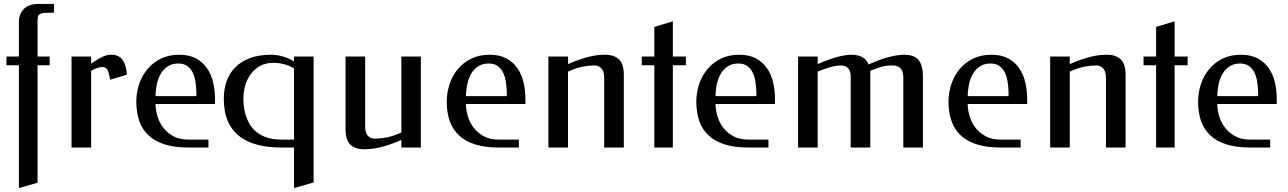

<svg xmlns="http://www.w3.org/2000/svg" viewBox="-20 -746 6512 971"><path d="M231 -416H169.9V178.2L75.7 205.1V-416H12.7V-460H75.7V-642.1Q77.1 -662.6 84.7 -678.2Q92.3 -693.8 104.7 -704.6Q117.2 -715.3 133.8 -720.7Q150.4 -726.1 169.9 -726.1H252.9V-682.1Q225.1 -682.1 208.7 -681.2Q192.4 -680.2 183.6 -675.8Q174.8 -671.4 172.4 -663.1Q169.9 -654.8 169.9 -640.1V-460H231Z M440.9 -423.8Q460.4 -437.5 475.3 -446.3Q490.2 -455.1 502 -460.2Q513.7 -465.3 523.7 -467.3Q533.7 -469.2 543.5 -469.2Q581.5 -469.2 600.1 -442.9Q618.7 -416.5 622.1 -368.2L536.6 -342.8Q531.7 -377.9 523.4 -392.6Q515.1 -407.2 497.6 -407.2Q487.3 -407.2 473.4 -402.8Q459.5 -398.4 440.9 -388.2V0H341.8V-460H440.9Z M886.2 -469.2Q936 -469.2 970.5 -450.9Q1004.9 -432.6 1026.6 -401.4Q1048.3 -370.1 1057.9 -329.3Q1067.4 -288.6 1067.4 -243.2V-220.2H766.6Q766.6 -192.9 775.4 -161.1Q784.2 -129.4 804 -102.5Q823.7 -75.7 855.2 -57.9Q886.7 -40 932.6 -40H1034.2V0H931.2Q862.8 0 813.2 -15.6Q763.7 -31.2 731.7 -61Q699.7 -90.8 684.6 -133.8Q669.4 -176.8 669.4 -231.9Q669.4 -277.8 683.8 -320.8Q698.2 -363.8 725.8 -396.7Q753.4 -429.7 793.7 -449.5Q834 -469.2 886.2 -469.2ZM881.3 -424.8Q851.1 -424.8 829.6 -411.1Q808.1 -397.5 794.2 -374.8Q780.3 -352.1 773.7 -322Q767.1 -292 766.6 -259.8H973.1V-280.8Q972.2 -309.1 968 -335Q963.9 -360.8 953.6 -380.9Q943.4 -400.9 926 -412.8Q908.7 -424.8 881.3 -424.8Z M1466.8 0H1403.8Q1345.7 0 1301.5 -9.3Q1257.3 -18.6 1224.9 -35.4Q1192.4 -52.2 1170.7 -75.2Q1148.9 -98.1 1135.7 -125.7Q1122.6 -153.3 1117.2 -184.1Q1111.8 -214.8 1111.8 -247.1Q1111.8 -294.9 1126.2 -335.7Q1140.6 -376.5 1170.2 -406Q1199.7 -435.5 1244.9 -452.4Q1290 -469.2 1352.1 -469.2Q1364.3 -469.2 1378.4 -467.3Q1392.6 -465.3 1407.7 -461.2Q1422.9 -457 1437.7 -450.7Q1452.6 -444.3 1466.8 -435.5V-460H1565.9V176.8L1466.8 205.1ZM1210.9 -248Q1210.9 -231.4 1213.1 -209.7Q1215.3 -188 1222.2 -164.8Q1229 -141.6 1241.9 -119.4Q1254.9 -97.2 1276.1 -79.3Q1297.4 -61.5 1328.9 -50.8Q1360.4 -40 1403.8 -40H1466.8V-399.9Q1443.4 -414.1 1418 -421.1Q1392.6 -428.2 1361.8 -428.2Q1325.2 -428.2 1297.1 -413.3Q1269 -398.4 1250 -373.5Q1231 -348.6 1220.9 -316.2Q1210.9 -283.7 1210.9 -248Z M2009.8 -38.1Q1978 -24.4 1951.7 -15.4Q1925.3 -6.3 1902.6 -1Q1879.9 4.4 1859.9 6.6Q1839.8 8.8 1821.8 8.8Q1775.9 8.8 1751.7 -14.9Q1727.5 -38.6 1727.5 -91.8V-460H1826.7V-106.9Q1826.7 -95.7 1828.9 -84.7Q1831.1 -73.7 1836.7 -64.9Q1842.3 -56.2 1852.1 -50.5Q1861.8 -44.9 1877.4 -44.9Q1902.3 -44.9 1935.3 -51Q1968.3 -57.1 2009.8 -76.2V-460H2108.4V0H2009.8Z M2456.1 -469.2Q2505.9 -469.2 2540.3 -450.9Q2574.7 -432.6 2596.4 -401.4Q2618.2 -370.1 2627.7 -329.3Q2637.2 -288.6 2637.2 -243.2V-220.2H2336.4Q2336.4 -192.9 2345.2 -161.1Q2354 -129.4 2373.8 -102.5Q2393.6 -75.7 2425 -57.9Q2456.5 -40 2502.4 -40H2604V0H2501Q2432.6 0 2383.1 -15.6Q2333.5 -31.2 2301.5 -61Q2269.5 -90.8 2254.4 -133.8Q2239.3 -176.8 2239.3 -231.9Q2239.3 -277.8 2253.7 -320.8Q2268.1 -363.8 2295.7 -396.7Q2323.2 -429.7 2363.5 -449.5Q2403.8 -469.2 2456.1 -469.2ZM2451.2 -424.8Q2420.9 -424.8 2399.4 -411.1Q2377.9 -397.5 2364 -374.8Q2350.1 -352.1 2343.5 -322Q2336.9 -292 2336.4 -259.8H2543V-280.8Q2542 -309.1 2537.8 -335Q2533.7 -360.8 2523.4 -380.9Q2513.2 -400.9 2495.8 -412.8Q2478.5 -424.8 2451.2 -424.8Z M2852.5 -421.9Q2883.8 -435.5 2910.2 -444.6Q2936.5 -453.6 2959.5 -459.2Q2982.4 -464.8 3002.2 -467Q3022 -469.2 3040.5 -469.2Q3086.4 -469.2 3110.6 -445.3Q3134.8 -421.4 3134.8 -368.2V0H3035.6V-353Q3035.6 -363.8 3033.4 -375Q3031.2 -386.2 3025.4 -395Q3019.5 -403.8 3009.5 -409.4Q2999.5 -415 2984.4 -415Q2959.5 -415 2926.8 -408.9Q2894 -402.8 2852.5 -383.8V0H2753.4V-460H2852.5Z M3448.7 -416H3382.8V0H3289.1V-416H3225.6V-460H3289.1V-609.9L3382.8 -638.2V-460H3448.7Z M3718.3 -469.2Q3768.1 -469.2 3802.5 -450.9Q3836.9 -432.6 3858.6 -401.4Q3880.4 -370.1 3889.9 -329.3Q3899.4 -288.6 3899.4 -243.2V-220.2H3598.6Q3598.6 -192.9 3607.4 -161.1Q3616.2 -129.4 3636 -102.5Q3655.8 -75.7 3687.3 -57.9Q3718.8 -40 3764.6 -40H3866.2V0H3763.2Q3694.8 0 3645.3 -15.6Q3595.7 -31.2 3563.7 -61Q3531.7 -90.8 3516.6 -133.8Q3501.5 -176.8 3501.5 -231.9Q3501.5 -277.8 3515.9 -320.8Q3530.3 -363.8 3557.9 -396.7Q3585.4 -429.7 3625.7 -449.5Q3666 -469.2 3718.3 -469.2ZM3713.4 -424.8Q3683.1 -424.8 3661.6 -411.1Q3640.1 -397.5 3626.2 -374.8Q3612.3 -352.1 3605.7 -322Q3599.1 -292 3598.6 -259.8H3805.2V-280.8Q3804.2 -309.1 3800 -335Q3795.9 -360.8 3785.6 -380.9Q3775.4 -400.9 3758.1 -412.8Q3740.7 -424.8 3713.4 -424.8Z M4115.2 -421.9Q4174.8 -447.8 4216.3 -458.5Q4257.8 -469.2 4286.1 -469.2Q4306.6 -469.2 4321.5 -464.8Q4336.4 -460.4 4346.7 -453.6Q4356.9 -446.8 4363.3 -437.7Q4369.6 -428.7 4372.6 -419.9Q4435.1 -447.8 4478.5 -458.5Q4522 -469.2 4552.2 -469.2Q4575.7 -469.2 4593.5 -463.6Q4611.3 -458 4623.3 -444.8Q4635.3 -431.6 4641.4 -410.2Q4647.5 -388.7 4647.5 -356.9V0H4548.3V-353Q4548.3 -366.7 4545.7 -377.9Q4543 -389.2 4536.6 -397.5Q4530.3 -405.8 4519.5 -410.4Q4508.8 -415 4492.2 -415Q4459 -415 4432.4 -406.5Q4405.8 -397.9 4381.3 -388.2V0H4282.2V-357.9Q4282.2 -368.2 4280.3 -378.2Q4278.3 -388.2 4272.7 -396.5Q4267.1 -404.8 4257.1 -409.9Q4247.1 -415 4231.4 -415Q4217.3 -415 4201.4 -411.9Q4185.5 -408.7 4169.9 -403.8Q4154.3 -398.9 4140.1 -393.6Q4126 -388.2 4115.2 -383.8V0H4016.1V-460H4115.2Z M4993.7 -469.2Q5043.5 -469.2 5077.9 -450.9Q5112.3 -432.6 5134 -401.4Q5155.8 -370.1 5165.3 -329.3Q5174.8 -288.6 5174.8 -243.2V-220.2H4874Q4874 -192.9 4882.8 -161.1Q4891.6 -129.4 4911.4 -102.5Q4931.2 -75.7 4962.6 -57.9Q4994.1 -40 5040 -40H5141.6V0H5038.6Q4970.2 0 4920.7 -15.6Q4871.1 -31.2 4839.1 -61Q4807.1 -90.8 4792 -133.8Q4776.9 -176.8 4776.9 -231.9Q4776.9 -277.8 4791.3 -320.8Q4805.7 -363.8 4833.3 -396.7Q4860.8 -429.7 4901.1 -449.5Q4941.4 -469.2 4993.7 -469.2ZM4988.8 -424.8Q4958.5 -424.8 4937 -411.1Q4915.5 -397.5 4901.6 -374.8Q4887.7 -352.1 4881.1 -322Q4874.5 -292 4874 -259.8H5080.6V-280.8Q5079.6 -309.1 5075.4 -335Q5071.3 -360.8 5061 -380.9Q5050.8 -400.9 5033.4 -412.8Q5016.1 -424.8 4988.8 -424.8Z M5390.1 -421.9Q5421.4 -435.5 5447.8 -444.6Q5474.1 -453.6 5497.1 -459.2Q5520 -464.8 5539.8 -467Q5559.6 -469.2 5578.1 -469.2Q5624 -469.2 5648.2 -445.3Q5672.4 -421.4 5672.4 -368.2V0H5573.2V-353Q5573.2 -363.8 5571 -375Q5568.8 -386.2 5563 -395Q5557.1 -403.8 5547.1 -409.4Q5537.1 -415 5522 -415Q5497.1 -415 5464.4 -408.9Q5431.6 -402.8 5390.1 -383.8V0H5291V-460H5390.1Z M5986.3 -416H5920.4V0H5826.7V-416H5763.2V-460H5826.7V-609.9L5920.4 -638.2V-460H5986.3Z M6255.9 -469.2Q6305.7 -469.2 6340.1 -450.9Q6374.5 -432.6 6396.2 -401.4Q6418 -370.1 6427.5 -329.3Q6437 -288.6 6437 -243.2V-220.2H6136.2Q6136.2 -192.9 6145 -161.1Q6153.8 -129.4 6173.6 -102.5Q6193.4 -75.7 6224.9 -57.9Q6256.3 -40 6302.2 -40H6403.8V0H6300.8Q6232.4 0 6182.9 -15.6Q6133.3 -31.2 6101.3 -61Q6069.3 -90.8 6054.2 -133.8Q6039.1 -176.8 6039.1 -231.9Q6039.1 -277.8 6053.5 -320.8Q6067.9 -363.8 6095.5 -396.7Q6123 -429.7 6163.3 -449.5Q6203.6 -469.2 6255.9 -469.2ZM6251 -424.8Q6220.7 -424.8 6199.2 -411.1Q6177.7 -397.5 6163.8 -374.8Q6149.9 -352.1 6143.3 -322Q6136.7 -292 6136.2 -259.8H6342.8V-280.8Q6341.8 -309.1 6337.6 -335Q6333.5 -360.8 6323.2 -380.9Q6313 -400.9 6295.7 -412.8Q6278.3 -424.8 6251 -424.8Z"/></svg>

Font: Federov2
Style: Regular
Weight: 400
Designer: Olexa M. Volochay | Cyreal.org
Foundry: Olexa M. Volochay | Cyreal.org
Version: Version 1.000